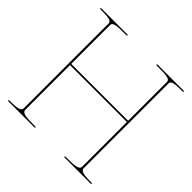

<svg xmlns="http://www.w3.org/2000/svg" viewBox="-190 -935 1110 1110"><g transform="rotate(45 365.0 -380.0)"><path d="M25 -760V-752.5H45C113.5 -752.5 120 -741 120 -726.5V-36C120 -21.5 113.5 -7.5 45 -7.5H25V0H245V-7.5H207.5C139 -7.5 132.5 -21.5 132.5 -36V-400H597.5V-36C597.5 -21.5 591 -7.5 522.5 -7.5H485V0H705V-7.5H685C616.5 -7.5 610 -21.5 610 -36V-726.5C610 -741 616.5 -752.5 685 -752.5H705V-760H485V-752.5H522.5C591 -752.5 597.5 -741 597.5 -726.5V-410H132.5V-726.5C132.5 -741 139 -752.5 207.5 -752.5H245V-760Z"/></g></svg>

Font: Znikomit
Style: Regular
Weight: 100
Designer: gluk
Foundry: gluk
Version: Version 0.55